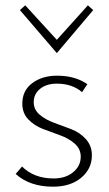

<svg xmlns="http://www.w3.org/2000/svg" viewBox="-20 -699 411 723"><path d="M194 -499 55 -661 75 -679 194 -549 311 -679 331 -661ZM180 4Q92 4 39 -44L63 -72Q108 -27 182 -27Q227 -27 255.5 -50.5Q284 -74 284 -109Q284 -138 261.5 -158Q239 -178 206.5 -189.5Q174 -201 141.5 -213.5Q109 -226 86.5 -249.5Q64 -273 64 -309Q64 -358 101.5 -386Q139 -414 195 -414Q263 -414 309 -382L289 -352Q252 -384 194 -384Q155 -384 131 -364.5Q107 -345 107 -314Q107 -286 129.5 -267Q152 -248 184 -236.5Q216 -225 248.5 -212.5Q281 -200 303.5 -175Q326 -150 326 -114Q326 -63 285.5 -29.5Q245 4 180 4Z"/></svg>

Font: EauTest Light
Style: Regular
Weight: 300
Designer: Christian Thalmann (Catharsis Fonts)
Version: Version 0.001;PS 000.001;hotconv 1.0.88;makeotf.lib2.5.64775